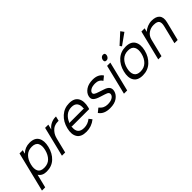

<svg xmlns="http://www.w3.org/2000/svg" viewBox="149 -2275 3827 3827"><g transform="rotate(-45 2062.5 -361.5)"><path d="M584 -315Q611 -422 578 -487Q545 -552 441 -552Q337 -552 272 -487Q207 -422 181 -315Q154 -207 186.5 -142.5Q219 -78 323 -78Q428 -78 492.5 -142.5Q557 -207 584 -315ZM675 -315Q638 -166 543 -78Q448 10 305 10Q183 10 131 -73H129L59 210H-32L175 -630H266L247 -553H249Q338 -640 466 -640Q607 -640 659 -550.5Q711 -461 675 -315Z M1210 -637 1186 -539H1156Q1107 -539 1060.5 -518Q1014 -497 971 -443.5Q928 -390 909 -311L832 0H741L896 -630H987L960 -521H962Q1002 -576 1064.5 -606.5Q1127 -637 1190 -637Z M1299 -357H1721L1713 -367Q1722 -452 1685 -502Q1648 -552 1561 -552Q1472 -552 1409.5 -501.5Q1347 -451 1313 -367ZM1793 -310Q1790 -301 1782 -273H1278L1286 -263Q1267 -78 1448 -78Q1551 -78 1636 -146L1685 -82Q1570 10 1426 10Q1277 10 1222.5 -78Q1168 -166 1204 -310Q1240 -458 1341.5 -549Q1443 -640 1582 -640Q1725 -640 1777.5 -549.5Q1830 -459 1793 -310Z M2388 -173Q2369 -96 2294 -42.5Q2219 11 2093 11Q1921 11 1849 -97L1933 -165Q1972 -118 2014 -97.5Q2056 -77 2111 -77Q2190 -77 2237.5 -103Q2285 -129 2295 -169Q2303 -201 2284.5 -222Q2266 -243 2208 -260Q2156 -276 2105 -293Q2019 -319 1979.5 -357.5Q1940 -396 1957 -464Q1976 -538 2051.5 -589Q2127 -640 2246 -640Q2397 -640 2464 -538L2380 -470Q2333 -552 2225 -552Q2150 -552 2104 -526.5Q2058 -501 2050 -467Q2043 -438 2069 -417.5Q2095 -397 2165 -376L2258 -345Q2342 -320 2372.5 -277.5Q2403 -235 2388 -173Z M2735 -630 2580 0H2489L2644 -630ZM2787 -780Q2779 -750 2759 -732Q2739 -714 2711 -714Q2682 -714 2671 -732Q2660 -750 2667 -780Q2675 -810 2694.5 -828Q2714 -846 2743 -846Q2772 -846 2783 -828Q2794 -810 2787 -780Z M3299 -315Q3325 -421 3290.5 -486.5Q3256 -552 3154 -552Q3050 -552 2984 -487Q2918 -422 2892 -315Q2866 -209 2900.5 -143.5Q2935 -78 3037 -78Q3140 -78 3206.5 -143Q3273 -208 3299 -315ZM3390 -315Q3354 -170 3255.5 -80Q3157 10 3015 10Q2872 10 2818 -79Q2764 -168 2801 -315Q2837 -461 2935 -550.5Q3033 -640 3175 -640Q3318 -640 3372 -551.5Q3426 -463 3390 -315ZM3317 -933 3367 -865 3129 -695 3100 -735Z M4103 -402 4003 0H3912L4006 -382Q4027 -466 4001 -509Q3975 -552 3875 -552Q3791 -552 3726 -506Q3661 -460 3639 -374L3547 0H3456L3611 -630H3702L3683 -551H3685Q3727 -592 3786.5 -616Q3846 -640 3906 -640Q4029 -640 4080 -578.5Q4131 -517 4103 -402Z"/></g></svg>

Font: Sinkin Sans 400 Italic
Style: Italic
Weight: 400
Italic angle: -112°
Designer: Keith Bates
Foundry: K-Type
Version: Sinkin Sans (version 1.0)  by Keith Bates   •   © 2014   www